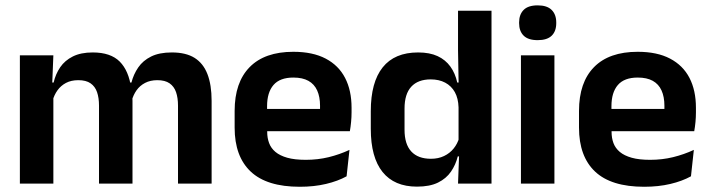

<svg xmlns="http://www.w3.org/2000/svg" viewBox="-20 -702 2715 734"><path d="M660.5 0V-298Q660.5 -328 653 -349.8Q645.5 -371.5 628.2 -383.5Q611 -395.5 581.5 -395.5Q554.5 -395.5 534.5 -385Q514.5 -374.5 502 -356.8Q489.5 -339 483.5 -316.5L469.5 -386.5H482.5Q490.5 -418 508.5 -444.2Q526.5 -470.5 557.8 -486Q589 -501.5 637 -501.5Q690.5 -501.5 723.8 -480.8Q757 -460 773 -418.8Q789 -377.5 789 -316.5V0ZM56 0V-490.5H184L179 -366L184 -360.5V0ZM358.5 0V-298Q358.5 -328 351 -349.8Q343.5 -371.5 326.2 -383.5Q309 -395.5 279.5 -395.5Q252 -395.5 232.2 -385Q212.5 -374.5 199.8 -356.8Q187 -339 181 -316.5L161 -386.5H185Q192.5 -419 210.2 -445Q228 -471 258.5 -486.2Q289 -501.5 334.5 -501.5Q403 -501.5 437.8 -466.5Q472.5 -431.5 481.5 -364.5Q483.5 -354.5 485 -341.2Q486.5 -328 486.5 -316.5V0Z M1126 12Q1000 12 938.5 -46Q877 -104 877 -214V-278Q877 -387 934.5 -445.5Q992 -504 1101.5 -504Q1175.5 -504 1225 -478Q1274.5 -452 1299.2 -404.2Q1324 -356.5 1324 -290V-272.5Q1324 -254.5 1322.2 -235.8Q1320.5 -217 1317.5 -200.5H1201.5Q1203 -228 1203.2 -252.8Q1203.5 -277.5 1203.5 -297.5Q1203.5 -332 1192.5 -356.2Q1181.5 -380.5 1159 -393Q1136.5 -405.5 1101.5 -405.5Q1050 -405.5 1025.5 -377Q1001 -348.5 1001 -296V-250.5L1001.5 -236V-197.5Q1001.5 -174.5 1008.8 -155Q1016 -135.5 1033 -121.2Q1050 -107 1078.2 -99Q1106.5 -91 1149 -91Q1195 -91 1236.8 -101.2Q1278.5 -111.5 1316 -129L1305 -28Q1271.5 -9.5 1226.2 1.2Q1181 12 1126 12ZM945 -200.5V-285.5H1291.5V-200.5Z M1574 11.5Q1487.5 11.5 1442.5 -44.5Q1397.5 -100.5 1397.5 -209.5V-277Q1397.5 -387.5 1443 -444.5Q1488.5 -501.5 1578.5 -501.5Q1622.5 -501.5 1652.8 -487.5Q1683 -473.5 1701.8 -447.5Q1720.5 -421.5 1728 -386.5H1765.5L1733 -291.5Q1732 -326 1718.8 -349.8Q1705.5 -373.5 1682 -386Q1658.5 -398.5 1626.5 -398.5Q1578 -398.5 1552.2 -370.5Q1526.5 -342.5 1526.5 -287V-206Q1526.5 -151 1552.2 -123Q1578 -95 1627.5 -95Q1655.5 -95 1677.5 -105.5Q1699.5 -116 1714.2 -134.2Q1729 -152.5 1735.5 -175.5L1766 -104H1730Q1722 -72 1704 -45.8Q1686 -19.5 1654.5 -4Q1623 11.5 1574 11.5ZM1731 0 1735.5 -120 1733 -148.5V-349L1733.5 -369.5L1731 -510V-661H1859V0Z M1971.5 0V-490.5H2099.5V0ZM2035.5 -548.5Q1999 -548.5 1981.8 -565.8Q1964.5 -583 1964.5 -613.5V-616Q1964.5 -646.5 1981.8 -664Q1999 -681.5 2035.5 -681.5Q2071.5 -681.5 2089 -664Q2106.5 -646.5 2106.5 -616V-613.5Q2106.5 -582.5 2089 -565.5Q2071.5 -548.5 2035.5 -548.5Z M2442.5 12Q2316.5 12 2255 -46Q2193.5 -104 2193.5 -214V-278Q2193.5 -387 2251 -445.5Q2308.5 -504 2418 -504Q2492 -504 2541.5 -478Q2591 -452 2615.8 -404.2Q2640.5 -356.5 2640.5 -290V-272.5Q2640.5 -254.5 2638.8 -235.8Q2637 -217 2634 -200.5H2518Q2519.5 -228 2519.8 -252.8Q2520 -277.5 2520 -297.5Q2520 -332 2509 -356.2Q2498 -380.5 2475.5 -393Q2453 -405.5 2418 -405.5Q2366.5 -405.5 2342 -377Q2317.5 -348.5 2317.5 -296V-250.5L2318 -236V-197.5Q2318 -174.5 2325.2 -155Q2332.5 -135.5 2349.5 -121.2Q2366.5 -107 2394.8 -99Q2423 -91 2465.5 -91Q2511.5 -91 2553.2 -101.2Q2595 -111.5 2632.5 -129L2621.5 -28Q2588 -9.5 2542.8 1.2Q2497.5 12 2442.5 12ZM2261.5 -200.5V-285.5H2608V-200.5Z"/></svg>

Font: Anek Tamil SemiBold
Style: Regular
Weight: 600
Version: Version 1.003